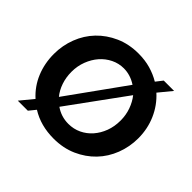

<svg xmlns="http://www.w3.org/2000/svg" viewBox="-132 -694 865 865"><g transform="rotate(45 301.0 -261.0)"><path d="M66 3 117 -59Q75 -97 53.5 -149Q32 -201 32 -261Q32 -315 51 -364.5Q70 -414 105.5 -451Q141 -488 190.5 -510Q240 -532 301 -532Q342 -532 377 -522Q412 -512 442 -494L467 -526H533L482 -464Q524 -426 547 -373.5Q570 -321 570 -261Q570 -207 551 -157.5Q532 -108 496.5 -71Q461 -34 411.5 -12Q362 10 301 10Q218 10 156 -29L130 3ZM301 -84Q334 -84 362.5 -97.5Q391 -111 412 -135Q433 -159 445 -191Q457 -223 457 -261Q457 -296 446 -327Q435 -358 416 -382L218 -110Q255 -84 301 -84ZM145 -260Q145 -225 155.5 -194Q166 -163 185 -140L381 -413Q343 -438 301 -438Q269 -438 240.5 -424Q212 -410 191 -386Q170 -362 157.5 -329.5Q145 -297 145 -260Z"/></g></svg>

Font: Oxford Sans SemiBold
Style: Regular
Weight: 600
Designer: Matt McInerney, Pablo Impallari, Rodrigo Fuenzalida
Foundry: Matt McInerney, Pablo Impallari, Rodrigo Fuenzalida
Version: Version 3.000g; ttfautohint (v1.5) -l 8 -r 28 -G 28 -x 14 -D